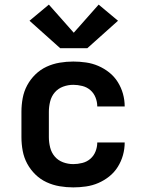

<svg xmlns="http://www.w3.org/2000/svg" viewBox="-20 -805 640 833"><path d="M298 8Q268 8 238.5 3Q209 -2 182 -14.5Q155 -27 133.5 -48Q112 -69 98 -95Q84 -121 78.5 -150.5Q73 -180 73 -210V-320Q73 -350 78.5 -379.5Q84 -409 98 -435Q112 -461 133.5 -482Q155 -503 182 -515.5Q209 -528 238.5 -533Q268 -538 298 -538Q325 -538 353 -534Q381 -530 406.5 -519Q432 -508 454 -490.5Q476 -473 491 -449Q506 -425 513.5 -398Q521 -371 521 -343Q521 -343 521 -343Q521 -343 521 -343H402Q402 -343 402 -343Q402 -343 402 -343Q402 -363 394.5 -382Q387 -401 372 -414Q357 -427 337 -432Q317 -437 298 -437Q275 -437 253.5 -429Q232 -421 217.5 -404Q203 -387 197.5 -364.5Q192 -342 192 -320V-210Q192 -188 197.5 -165.5Q203 -143 217.5 -126Q232 -109 253.5 -101Q275 -93 298 -93Q317 -93 337 -98Q357 -103 372 -116Q387 -129 394.5 -148Q402 -167 402 -187Q402 -187 402 -187Q402 -187 402 -187H521Q521 -187 521 -187Q521 -187 521 -187Q521 -159 513.5 -132Q506 -105 491 -81Q476 -57 454 -39.5Q432 -22 406.5 -11Q381 0 353 4Q325 8 298 8ZM359 -596H241L108 -715L192 -785L300 -663L408 -785L492 -715Z"/></svg>

Font: Iosevka Curly Extended
Style: Bold
Weight: 700
Width: 7
Monospace: yes
Designer: Belleve Invis
Foundry: Belleve Invis
Version: Version 11.1.0; ttfautohint (v1.8.3)